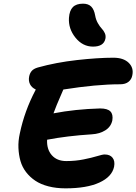

<svg xmlns="http://www.w3.org/2000/svg" viewBox="-20 -1092 749 1055"><path d="M491.2 -835.9Q434.1 -835.9 394.5 -885.3Q355 -934.6 358.9 -994.1Q361.8 -1034.2 380.4 -1053Q398.9 -1071.8 436 -1071.8Q465.3 -1071.8 481.2 -1055.9Q497.1 -1040 502.9 -1006.8Q506.8 -983.9 517.8 -964.6Q528.8 -945.3 539.1 -934.8Q549.3 -924.3 555.9 -909.9Q562.5 -895.5 559.1 -878.9Q549.8 -835.9 491.2 -835.9ZM339.8 -57.1Q288.6 -57.1 246.1 -68.1Q203.6 -79.1 174.1 -98.9Q144.5 -118.7 123.3 -146.2Q102.1 -173.8 92.5 -207.3Q83 -240.7 81.3 -279.1Q79.6 -317.4 88.9 -358.9Q114.7 -482.4 174.8 -596.2Q174.8 -598.1 176.8 -600.1Q154.3 -610.4 145 -629.2Q135.7 -647.9 140.1 -670.9Q143.6 -689.5 154.1 -701.9Q164.6 -714.4 188 -721.2Q287.6 -749 403.1 -762Q518.6 -774.9 603 -774.9Q658.2 -774.9 687 -747.1Q715.8 -719.2 707 -678.2Q703.1 -656.2 686.3 -642.6Q669.4 -628.9 640.1 -628.9Q510.3 -628.9 328.1 -600.1Q326.2 -594.7 313.7 -566.7Q301.3 -538.6 292 -515.9Q282.7 -493.2 273.9 -469.2Q392.6 -492.2 529.8 -496.1Q570.8 -496.1 586.7 -479.7Q602.5 -463.4 597.2 -430.2Q589.4 -395 558.3 -375.7Q527.3 -356.4 484.9 -354Q348.1 -345.2 238.8 -324.2Q236.3 -271.5 264.6 -239.3Q293 -207 344.2 -207Q394.5 -207 439.5 -216.1Q484.4 -225.1 513.7 -234.1Q543 -243.2 555.2 -243.2Q584.5 -243.2 598.6 -225.1Q612.8 -207 606.9 -175.8Q595.2 -120.6 526.1 -88.9Q457 -57.1 339.8 -57.1Z"/></svg>

Font: Shantell Sans Bouncy
Style: Bold Italic
Weight: 700
Italic angle: -11.31°
Designer: Stephen Nixon, Anya Danilova, Shantell Martin
Foundry: Arrow Type
Version: Version 1.006;[9816181b4]